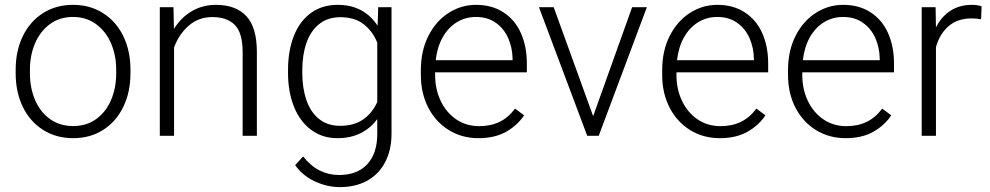

<svg xmlns="http://www.w3.org/2000/svg" viewBox="-20 -558 4068 789"><path d="M279.8 -538.1Q350.1 -538.1 403.8 -503.9Q457.5 -469.7 486.8 -409.2Q516.1 -348.6 516.1 -272V-256.3Q516.1 -179.7 486.8 -119.1Q457.5 -58.6 404.3 -24.4Q351.1 9.8 280.8 9.8Q210.4 9.8 156.7 -24.4Q103 -58.6 73.7 -119.1Q44.4 -179.7 44.4 -256.3V-272Q44.4 -348.6 73.7 -409.2Q103 -469.7 156.5 -503.9Q210 -538.1 279.8 -538.1ZM280.8 -40Q335.9 -40 376 -69.3Q416 -98.6 436.8 -147.9Q457.5 -197.3 457.5 -256.3V-272Q457.5 -330.1 436.5 -379.4Q415.5 -428.7 375.2 -458.5Q335 -488.3 279.8 -488.3Q224.6 -488.3 184.6 -458.5Q144.5 -428.7 123.8 -379.4Q103 -330.1 103 -272V-256.3Q103 -197.3 123.8 -147.9Q144.5 -98.6 184.8 -69.3Q225.1 -40 280.8 -40Z M1035.6 -344.2V0H977.1V-344.2Q977.1 -422.4 945.3 -455.1Q913.6 -487.8 852.5 -487.8Q795.4 -487.8 754.9 -451.9Q714.4 -416 695.3 -362.8V0H636.7V-528.3H692.9L694.8 -439Q723.1 -485.4 767.6 -511.7Q812 -538.1 867.2 -538.1Q949.2 -538.1 992.4 -491.7Q1035.6 -445.3 1035.6 -344.2Z M1588.9 -528.3V-9.3Q1588.9 58.6 1562.7 108.4Q1536.6 158.2 1488.8 184.6Q1440.9 210.9 1377 210.9Q1324.7 210.9 1274.2 187.5Q1223.6 164.1 1192.9 120.6L1225.6 85Q1256.8 124 1293.5 142.6Q1330.1 161.1 1373.5 161.1Q1448.2 161.1 1489.3 116.7Q1530.3 72.3 1530.3 -7.3V-68.8Q1502.9 -31.2 1461.9 -10.7Q1420.9 9.8 1366.2 9.8Q1304.7 9.8 1258.8 -24.2Q1212.9 -58.1 1188.2 -119.1Q1163.6 -180.2 1163.6 -258.8V-269Q1163.6 -350.6 1188 -411.4Q1212.4 -472.2 1258.3 -505.1Q1304.2 -538.1 1367.2 -538.1Q1422.9 -538.1 1463.9 -515.9Q1504.9 -493.7 1531.7 -452.1L1534.2 -528.3ZM1530.3 -138.7V-382.8Q1511.7 -429.2 1474.9 -458.3Q1438 -487.3 1378.4 -487.3Q1326.7 -487.3 1291.5 -459Q1256.3 -430.7 1239.3 -381.6Q1222.2 -332.5 1222.2 -269V-258.8Q1222.2 -195.8 1239.3 -146.5Q1256.3 -97.2 1291 -69.1Q1325.7 -41 1377.4 -41Q1434.6 -41 1472.2 -67.1Q1509.8 -93.3 1530.3 -138.7Z M1768.1 -260.7V-249.5Q1768.1 -191.4 1791 -143.3Q1814 -95.2 1855 -67.4Q1896 -39.6 1948.7 -39.6Q1996.1 -39.6 2032.2 -56.9Q2068.4 -74.2 2096.7 -111.8L2133.8 -84Q2105 -41.5 2058.8 -15.9Q2012.7 9.8 1946.3 9.8Q1878.4 9.8 1824.5 -23.4Q1770.5 -56.6 1740 -115.7Q1709.5 -174.8 1709.5 -249.5V-270.5Q1709.5 -349.6 1740.5 -410.6Q1771.5 -471.7 1823.5 -504.9Q1875.5 -538.1 1936 -538.1Q2001.5 -538.1 2048.8 -507.3Q2096.2 -476.6 2120.6 -421.9Q2145 -367.2 2145 -296.4V-260.7ZM1770.5 -310.5H2086.4V-316.9Q2085.4 -362.8 2068.1 -401.9Q2050.8 -440.9 2017.1 -464.6Q1983.4 -488.3 1936 -488.3Q1892.1 -488.3 1856.7 -466.3Q1821.3 -444.3 1798.8 -404.1Q1776.4 -363.8 1770.5 -310.5Z M2638.2 -528.3 2440.4 0H2397.5H2393.1L2194.8 -528.3H2255.4L2417.5 -80.6L2577.6 -528.3Z M2759.8 -260.7V-249.5Q2759.8 -191.4 2782.7 -143.3Q2805.7 -95.2 2846.7 -67.4Q2887.7 -39.6 2940.4 -39.6Q2987.8 -39.6 3023.9 -56.9Q3060.1 -74.2 3088.4 -111.8L3125.5 -84Q3096.7 -41.5 3050.5 -15.9Q3004.4 9.8 2938 9.8Q2870.1 9.8 2816.2 -23.4Q2762.2 -56.6 2731.7 -115.7Q2701.2 -174.8 2701.2 -249.5V-270.5Q2701.2 -349.6 2732.2 -410.6Q2763.2 -471.7 2815.2 -504.9Q2867.2 -538.1 2927.7 -538.1Q2993.2 -538.1 3040.5 -507.3Q3087.9 -476.6 3112.3 -421.9Q3136.7 -367.2 3136.7 -296.4V-260.7ZM2762.2 -310.5H3078.1V-316.9Q3077.1 -362.8 3059.8 -401.9Q3042.5 -440.9 3008.8 -464.6Q2975.1 -488.3 2927.7 -488.3Q2883.8 -488.3 2848.4 -466.3Q2813 -444.3 2790.5 -404.1Q2768.1 -363.8 2762.2 -310.5Z M3276.9 -260.7V-249.5Q3276.9 -191.4 3299.8 -143.3Q3322.8 -95.2 3363.8 -67.4Q3404.8 -39.6 3457.5 -39.6Q3504.9 -39.6 3541 -56.9Q3577.1 -74.2 3605.5 -111.8L3642.6 -84Q3613.8 -41.5 3567.6 -15.9Q3521.5 9.8 3455.1 9.8Q3387.2 9.8 3333.3 -23.4Q3279.3 -56.6 3248.8 -115.7Q3218.3 -174.8 3218.3 -249.5V-270.5Q3218.3 -349.6 3249.3 -410.6Q3280.3 -471.7 3332.3 -504.9Q3384.3 -538.1 3444.8 -538.1Q3510.3 -538.1 3557.6 -507.3Q3605 -476.6 3629.4 -421.9Q3653.8 -367.2 3653.8 -296.4V-260.7ZM3279.3 -310.5H3595.2V-316.9Q3594.2 -362.8 3576.9 -401.9Q3559.6 -440.9 3525.9 -464.6Q3492.2 -488.3 3444.8 -488.3Q3400.9 -488.3 3365.5 -466.3Q3330.1 -444.3 3307.6 -404.1Q3285.2 -363.8 3279.3 -310.5Z M4011.7 -479Q3989.3 -482.4 3972.7 -482.4Q3915.5 -482.4 3878.4 -450.7Q3841.3 -418.9 3826.2 -364.3V0H3767.6V-528.3H3824.7L3826.2 -445.3Q3848.1 -489.3 3885.5 -513.7Q3922.9 -538.1 3974.6 -538.1Q3984.9 -538.1 3996.1 -536.4Q4007.3 -534.7 4013.7 -532.2Z"/></svg>

Font: Heebo Light
Style: Regular
Weight: 300
Designer: Oded Ezer
Foundry: Meir Sadan
Version: Version 2.001; ttfautohint (v1.5.14-ce02) -l 8 -r 50 -G 200 